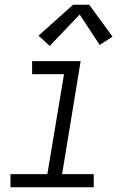

<svg xmlns="http://www.w3.org/2000/svg" viewBox="-20 -787 540 807"><path d="M24 0V-55H179L249 -475H115V-530H319L241 -55H374V0ZM189 -594 142 -637 287 -767H355L453 -633L399 -598L315 -726Z"/></svg>

Font: Iosevka Curly Slab LtObl
Style: Regular
Weight: 300
Italic angle: -9°
Monospace: yes
Designer: Belleve Invis
Foundry: Belleve Invis
Version: Version 11.0.0; ttfautohint (v1.8.3)